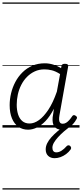

<svg xmlns="http://www.w3.org/2000/svg" viewBox="-20 -1030 662 1550"><path d="M207 17Q162 17 128.5 -6.5Q95 -30 76.5 -74.5Q58 -119 58 -181Q58 -229 69.5 -277Q81 -325 104 -368.5Q127 -412 161.5 -446Q196 -480 241 -499.5Q286 -519 342 -519Q375 -519 408.5 -509Q442 -499 473 -480L476 -496Q478 -507 485 -511Q492 -515 504 -515Q521 -515 526.5 -509Q532 -503 530 -492L460 -100Q456 -78 457 -62.5Q458 -47 465.5 -39Q473 -31 486 -31Q501 -31 514 -39Q527 -47 539.5 -61Q552 -75 563 -92Q568 -99 574.5 -100.5Q581 -102 590 -96Q600 -90 601.5 -83Q603 -76 598 -69Q587 -48 569 -28Q551 -8 528 4.5Q505 17 478 17Q457 17 442 10Q427 3 418 -10Q409 -23 406 -41.5Q403 -60 405 -83Q408 -100 410.5 -117.5Q413 -135 415 -152Q383 -90 347.5 -53Q312 -16 276 0.5Q240 17 207 17ZM115 -184Q115 -141 126 -106.5Q137 -72 160 -52.5Q183 -33 219 -33Q256 -33 294.5 -60.5Q333 -88 370.5 -144.5Q408 -201 439 -290L465 -432Q429 -455 398.5 -462.5Q368 -470 339 -470Q296 -470 260.5 -453.5Q225 -437 197.5 -409Q170 -381 151.5 -344.5Q133 -308 124 -267Q115 -226 115 -184ZM421 247Q389 247 369 228.5Q349 210 349 176Q349 151 361 126.5Q373 102 394.5 78Q416 54 445 29.5Q474 5 509 -21L552 -19V-14Q523 8 496.5 31Q470 54 449 77Q428 100 415.5 121.5Q403 143 403 163Q403 180 411 190Q419 200 435 200Q455 200 476 187Q497 174 519 149Q524 144 531.5 143Q539 142 546 148Q553 155 554 162Q555 169 550 177Q535 198 513.5 214Q492 230 468 238.5Q444 247 421 247ZM0 490H622V500H0ZM0 -20H622V0H0ZM0 -505H622V-500H0ZM0 -1010H622V-1000H0Z"/></svg>

Font: Playwrite ZA Guides
Style: Regular
Weight: 400
Designer: Veronika Burian, José Scaglione
Foundry: TypeTogether
Version: Version 1.003